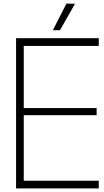

<svg xmlns="http://www.w3.org/2000/svg" viewBox="-20 -1055 584 1075"><path d="M70 0V-841H533V-798H113V-450H521V-410H113V-43H533V0ZM276 -886 352 -1035 400 -1034 316 -886Z"/></svg>

Font: Matangi Light
Style: Regular
Weight: 300
Designer: Prashant Pant
Foundry: The Graphic Ant
Version: Version 3.002